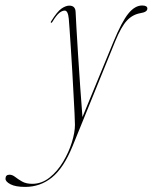

<svg xmlns="http://www.w3.org/2000/svg" viewBox="-154 -452 569 716"><path d="M269 -296Q300 -371 324.5 -401.2Q349 -431.5 376 -431.5Q395.5 -431.5 395.5 -420Q395.5 -407 370 -403Q340.5 -398 319.2 -375.2Q298 -352.5 275.5 -297.5L116 94.5Q83 175 39.5 210Q-4 245 -60 245Q-96 245 -114.8 235.2Q-133.5 225.5 -133.5 214.5Q-133.5 199.5 -118.5 199.5Q-108 199.5 -97.2 208Q-86.5 216.5 -71.5 225Q-56.5 233.5 -33.5 233.5Q1.5 233.5 30.8 210.2Q60 187 81.2 151.5Q102.5 116 114 78.8Q125.5 41.5 125.5 13.5Q125.5 1.5 124 -29Q122.5 -59.5 120.2 -100.8Q118 -142 115.5 -186.8Q113 -231.5 110.2 -272.2Q107.5 -313 105.5 -342.5Q103.5 -372 102.5 -382Q99.5 -412.5 87.5 -412.5Q77.5 -412.5 66.8 -403.5Q56 -394.5 42 -371.5Q39 -366.5 37 -367Q33.5 -368 37 -373Q59 -408.5 75 -419.8Q91 -431 104.5 -431Q127.5 -431 128 -406.5Q128.5 -392.5 131 -349Q133.5 -305.5 137.2 -246.8Q141 -188 145.2 -126.8Q149.5 -65.5 153.5 -15.5Z"/></svg>

Font: Fraunces 144pt S000 Thin
Style: Italic
Weight: 100
Italic angle: -16°
Version: Version 1.000; ttfautohint (v1.8.3)